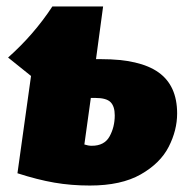

<svg xmlns="http://www.w3.org/2000/svg" viewBox="-20 -554 581 594"><path d="M528 -203Q528 -151 502 -100Q476 -49 415.5 -14.5Q355 20 258 20Q200 20 148 11Q96 2 34 -18L76 -319L5 -376Q85 -447 142 -534H299L277 -371H293Q413 -371 470.5 -330Q528 -289 528 -203ZM335 -197Q335 -225 322 -238Q309 -251 275 -251H261L241 -107Q253 -103 264 -103Q303 -103 319 -132Q335 -161 335 -197Z"/></svg>

Font: FiraGO Heavy
Style: Italic
Weight: 900
Italic angle: -8°
Designer: bBox Type GmbH
Foundry: bBox Type GmbH
Version: Version 1.001